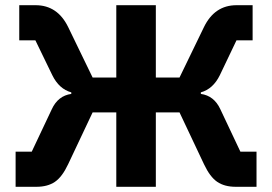

<svg xmlns="http://www.w3.org/2000/svg" viewBox="-20 -718 1046 738"><path d="M40 0V-135H102L179 -298Q203 -350 254 -357V-363Q207 -376 181 -429L116 -563H54V-698H117Q201 -698 242 -614L336 -420H427V-698H579V-420H670L764 -614Q805 -698 889 -698H951V-563H889L825 -429Q799 -376 752 -363V-357Q803 -350 827 -298L904 -135H966V0H886Q843 0 815 -19Q787 -38 764 -87L670 -286H579V0H427V-286H336L242 -87Q219 -38 191 -19Q163 0 120 0Z"/></svg>

Font: Aneliza
Style: Bold
Weight: 700
Designer: Mike Abbink, Paul van der Laan, Pieter van Rosmalen
Foundry: Bold Monday
Version: Version 3.0